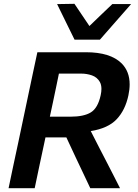

<svg xmlns="http://www.w3.org/2000/svg" viewBox="-20 -987 724 1007"><path d="M25 0Q37 -58.5 48.5 -112.2Q60 -166 74.5 -233.5L125 -473Q140 -543 151.5 -598.5Q163 -653.5 176 -713H431Q559 -713 618 -654.5Q660 -612 660 -544.5Q660 -517.5 653.5 -487Q637 -409.5 592 -361.8Q547 -314 456 -299.5L503.5 -206.5Q520.5 -173.5 540 -136Q559 -98.5 577.5 -63Q595.5 -27.5 609.5 0H453.5Q433 -43 414.5 -82.5L377.5 -160.5L328 -266.5H218.5L211.5 -233.5Q197 -166 185.5 -112.2Q174 -58.5 162 0ZM405.5 -601H289Q282 -566.5 274.5 -530.8Q267 -495 258.5 -454.5L241.5 -375H349.5Q420 -375 456.8 -397.8Q493.5 -420.5 508 -487.5Q512 -505.5 512 -520.5Q512 -542.5 503.5 -557.5Q489.5 -582 462.5 -591.5Q435.5 -601 405.5 -601ZM371 -779Q348 -825.5 325 -872.5Q302 -919.5 279.5 -965.5L370.5 -967Q389.5 -938 409.5 -909Q429 -880 449 -850.5Q479.5 -880 509.2 -908.5Q539 -937 569 -965.5H667.5Q625.5 -918 585.5 -872Q545.5 -826 504 -779Z"/></svg>

Font: Heraclito SemiBold
Style: Italic
Weight: 600
Italic angle: -12°
Designer: Kostas Bartsokas (font) & Cristiano Sobral (main changes)
Foundry: Kostas Bartsokas (font) & Cristiano Sobral (main changes)
Version: Version 1.00;July 8, 2020;FontCreator 13.0.0.2655 64-bit